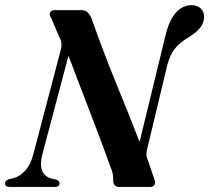

<svg xmlns="http://www.w3.org/2000/svg" viewBox="-40 -740 828 760"><path d="M127 -126.5Q108 -49 164 -33L183 -29Q195.5 -24.5 195.5 -14.5Q195.5 0 177.5 0H-0.5Q-20 0 -20 -14Q-20 -25.5 -4.5 -30.5L14 -35Q38.5 -41.5 60 -64.8Q81.5 -88 92 -130L200 -540.5Q209 -571.5 193.5 -595.5L163 -668.5Q154.5 -679 158 -689.5Q161.5 -700 176.5 -700H279.5Q296 -700 305.2 -692.5Q314.5 -685 322 -668Q372.5 -525 421.2 -406.8Q470 -288.5 512.5 -178.5L617 -607.5Q632 -664.5 658.2 -692Q684.5 -719.5 717.5 -719.5Q740.5 -719.5 754.2 -707Q768 -694.5 768 -673Q767.5 -650 753 -631Q738.5 -612 706 -592Q671 -571.5 651.8 -546.8Q632.5 -522 622 -481.5L543 -152Q539.5 -139 539.5 -129.8Q539.5 -120.5 545 -107L571 -30Q576 -17.5 571.5 -8.8Q567 0 554.5 0H432.5Q407.5 0 408 -28Q409 -54 397.5 -78Q380.5 -127.5 353.2 -199.2Q326 -271 294.2 -353.8Q262.5 -436.5 231 -519.5Z"/></svg>

Font: Fraunces 72pt SemiBold
Style: Italic
Weight: 600
Italic angle: -16°
Version: Version 1.000;[b76b70a41]